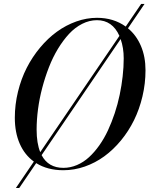

<svg xmlns="http://www.w3.org/2000/svg" viewBox="-20 -850 755 970"><path d="M300 10Q220 10 162.8 -25.9L77.1 99.9H60.1L151.1 -33.7Q104.5 -67.4 79.7 -124Q54.9 -180.7 54.9 -254.9Q54.9 -321.8 70.9 -387Q86.9 -452.1 115.1 -507.3Q143.3 -562.5 182.7 -609.7Q222.2 -657 267.7 -689.9Q313.2 -722.9 365.4 -741.5Q417.5 -760 470 -760Q553.7 -760 615.2 -715.8L693.1 -830.1H710.2L626.5 -707Q668.7 -672.4 691.9 -618Q715.1 -563.7 715.1 -495.1Q715.1 -428 699.7 -363Q684.3 -298.1 657.1 -242.8Q629.9 -187.5 591.1 -140.4Q552.2 -93.3 506.8 -60.2Q461.4 -27.1 408.2 -8.5Q355 10 300 10ZM470 -748Q431.6 -748 395.3 -729.6Q358.9 -711.2 329 -679Q299.1 -646.7 272.8 -603.5Q246.6 -560.3 227.1 -510Q207.5 -459.7 193.4 -406.1Q179.2 -352.5 172.1 -298.6Q165 -244.6 165 -195.1Q165 -126.5 183.3 -81.3L583.3 -668.7Q547.6 -748 470 -748ZM605 -554.9Q605 -608.6 589.4 -652.8L190.2 -66.2Q224.1 -2 300 -2Q335.4 -2 368.8 -16.2Q402.1 -30.5 429.7 -55.8Q457.3 -81.1 481.8 -115.7Q506.3 -150.4 525.4 -191.4Q544.4 -232.4 559.6 -278Q574.7 -323.5 584.6 -370.7Q594.5 -418 599.7 -464.6Q605 -511.2 605 -554.9Z"/></svg>

Font: Bodoni* 16
Style: Italic
Weight: 400
Italic angle: -13°
Version: Version 2.000